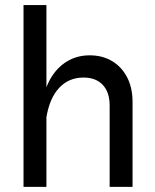

<svg xmlns="http://www.w3.org/2000/svg" viewBox="-20 -731 608 751"><path d="M161.6 0V-711.2H72V0ZM498.5 -331.8Q498.5 -387.2 477.5 -428.1Q456.5 -469 418.8 -491.8Q381.1 -514.6 330.6 -514.6Q280.8 -514.6 241.1 -490.2Q201.4 -465.8 176.1 -420.8Q150.9 -375.7 144 -313.2L161.4 -271.5Q173.8 -347.2 211.5 -387.5Q249.3 -427.7 306.6 -427.7Q354.7 -427.7 381.8 -399.2Q408.9 -370.6 408.9 -318.4V0H498.5Z"/></svg>

Font: Estedad-FD-VF Thin
Style: Regular
Weight: 100
Designer: Amin Abedi
Version: Version 5.0